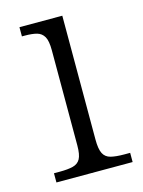

<svg xmlns="http://www.w3.org/2000/svg" viewBox="-89 -590 479 645"><g transform="rotate(-15 151.0 -268.0)"><path d="M27 0V-32H47Q76 -32 93.5 -36.5Q111 -41 119 -55.5Q127 -70 127 -102V-433Q127 -466 118.5 -480.5Q110 -495 94 -499.5Q78 -504 52 -504H42V-536H191V-105Q191 -72 199 -56.5Q207 -41 225 -36.5Q243 -32 272 -32H292V0Z"/></g></svg>

Font: Noto Serif Thai Light
Style: Regular
Weight: 300
Version: Version 2.001